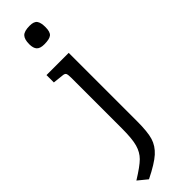

<svg xmlns="http://www.w3.org/2000/svg" viewBox="-346 -711 959 959"><g transform="rotate(-45 133.0 -232.0)"><path d="M198 -653Q198 -619 184 -607.5Q170 -596 133 -596Q104 -596 92 -609Q80 -622 80 -650Q80 -684 94 -699Q108 -714 147 -714Q177 -714 187.5 -699.5Q198 -685 198 -653ZM110 -25V-384Q110 -406 106 -413.5Q102 -421 87 -422L32 -428V-480H189V3Q189 78 177.5 116Q166 154 133.5 183.5Q101 213 26 250L-23 210Q40 171 64.5 146.5Q89 122 99.5 85Q110 48 110 -25Z"/></g></svg>

Font: Enriqueta
Style: Regular
Weight: 400
Designer: Viviana Monsalve, Gustavo Ibarra
Foundry: Viviana Monsalve, Gustavo Ibarra
Version: Version 1.002